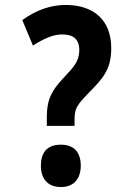

<svg xmlns="http://www.w3.org/2000/svg" viewBox="-20 -744 540 775"><path d="M169 -274V-236H281V-264C281 -306 292 -321 334 -365C395 -427 429 -462 429 -550C429 -663 358 -724 245 -724C190 -724 131 -707 70 -663L113 -560C160 -590 196 -605 231 -605C276 -605 300 -586 300 -541C300 -495 275 -471 235 -428C191 -381 169 -344 169 -274ZM226 11C279 11 306 -24 306 -75C306 -127 281 -160 226 -160C169 -160 145 -127 145 -75C145 -23 172 11 226 11Z"/></svg>

Font: Noto Sans Mono ExtraCondensed ExtraBold
Style: Regular
Weight: 800
Width: 2
Designer: Monotype Design Team
Foundry: Monotype Imaging Inc.
Version: Version 2.014